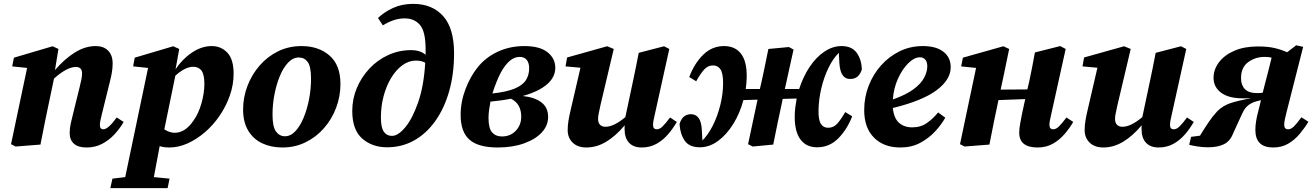

<svg xmlns="http://www.w3.org/2000/svg" viewBox="-20 -747 6783 992"><path d="M427 15Q383 15 361.5 -5Q340 -25 340 -59Q340 -84 345.5 -109Q351 -134 357 -157L391 -295Q397 -318 400.5 -336.5Q404 -355 404 -368Q404 -401 372 -401Q326 -401 259 -341L234 -222Q222 -167 211 -111.5Q200 -56 189 0L61 10L37 -2L120 -396L43 -404L52 -449L252 -508L282 -494L264 -385Q314 -443 367 -476Q420 -509 475 -509Q515 -509 538.5 -485.5Q562 -462 562 -419Q562 -396 558 -372.5Q554 -349 548 -326L505 -152Q501 -136 498.5 -123Q496 -110 496 -101Q496 -79 514 -79Q539 -79 583 -140L619 -117Q600 -84 572 -53.5Q544 -23 508 -4Q472 15 427 15Z M978 -402Q957 -402 933.5 -390Q910 -378 886 -356L829 -79Q855 -61 883 -61Q909 -61 933 -76Q957 -91 979 -123Q1005 -158 1020.5 -212Q1036 -266 1036 -314Q1036 -361 1021.5 -381.5Q1007 -402 978 -402ZM855 15Q826 15 805 8Q797 51 789.5 90.5Q782 130 775 168L856 176L846 225H550L561 176L627 168L745 -396L668 -404L676 -449L875 -508L906 -494L887 -389Q922 -442 972 -475.5Q1022 -509 1074 -509Q1122 -509 1154.5 -475Q1187 -441 1187 -366Q1187 -309 1167.5 -253.5Q1148 -198 1115 -149.5Q1082 -101 1039 -64Q996 -27 949 -6Q902 15 855 15Z M1439 15Q1381 15 1335 -6.5Q1289 -28 1262.5 -72Q1236 -116 1236 -181Q1236 -244 1258.5 -303Q1281 -362 1321.5 -408.5Q1362 -455 1417 -482Q1472 -509 1538 -509Q1626 -509 1682.5 -460Q1739 -411 1739 -313Q1739 -250 1717 -191Q1695 -132 1654.5 -85.5Q1614 -39 1559 -12Q1504 15 1439 15ZM1452 -43Q1482 -43 1506.5 -69.5Q1531 -96 1549 -139.5Q1567 -183 1577 -235.5Q1587 -288 1587 -341Q1587 -403 1570 -426.5Q1553 -450 1524 -450Q1494 -450 1469 -424Q1444 -398 1426 -354.5Q1408 -311 1398 -259Q1388 -207 1388 -155Q1388 -92 1406 -67.5Q1424 -43 1452 -43Z M1948 -140Q1948 -88 1963 -66.5Q1978 -45 2005 -45Q2037 -45 2074 -89.5Q2111 -134 2140.5 -218.5Q2170 -303 2177 -423Q2157 -434 2129 -434Q2092 -434 2059 -410Q2026 -386 2001 -344.5Q1976 -303 1962 -250.5Q1948 -198 1948 -140ZM1980 14Q1903 14 1851.5 -31Q1800 -76 1800 -174Q1800 -236 1823.5 -292Q1847 -348 1888.5 -392.5Q1930 -437 1985.5 -462.5Q2041 -488 2104 -488Q2151 -488 2179 -464Q2179 -471 2179 -477.5Q2179 -484 2179 -491Q2179 -584 2150 -618Q2121 -652 2071 -652Q2041 -652 2013.5 -642.5Q1986 -633 1958 -616L1933 -654Q1965 -685 2011 -706Q2057 -727 2115 -727Q2213 -727 2269.5 -664Q2326 -601 2326 -472Q2326 -364 2300.5 -275Q2275 -186 2228.5 -121Q2182 -56 2119 -21Q2056 14 1980 14Z M2568 -373Q2557 -352 2545.5 -324Q2534 -296 2524 -264Q2598 -272 2639.5 -289.5Q2681 -307 2697.5 -333.5Q2714 -360 2714 -394Q2714 -422 2701.5 -437.5Q2689 -453 2665 -453Q2637 -453 2613 -432Q2589 -411 2568 -373ZM2551 15Q2452 15 2406 -25Q2360 -65 2360 -153Q2360 -221 2385 -286.5Q2410 -352 2447 -398Q2488 -450 2551 -479.5Q2614 -509 2689 -509Q2769 -509 2809 -477Q2849 -445 2849 -397Q2849 -348 2806 -311Q2763 -274 2681 -251Q2744 -244 2778 -217.5Q2812 -191 2812 -143Q2812 -98 2779 -62.5Q2746 -27 2687 -6Q2628 15 2551 15ZM2504 -137Q2504 -84 2522.5 -63Q2541 -42 2573 -42Q2617 -42 2645 -71.5Q2673 -101 2673 -144Q2673 -211 2620 -237Q2596 -232 2569.5 -228.5Q2543 -225 2514 -222Q2510 -201 2507 -179.5Q2504 -158 2504 -137Z M3295 15Q3253 15 3230 -9.5Q3207 -34 3207 -80Q3207 -85 3207 -90Q3207 -95 3208 -100Q3162 -45 3112.5 -15Q3063 15 3009 15Q2965 15 2939 -10Q2913 -35 2913 -75Q2913 -100 2917.5 -126Q2922 -152 2928 -177L2979 -397L2902 -404L2910 -450L3117 -508L3151 -494L3082 -202Q3078 -181 3074 -164Q3070 -147 3070 -133Q3070 -112 3080.5 -102Q3091 -92 3108 -92Q3152 -92 3211 -142L3249 -321Q3257 -360 3265 -397.5Q3273 -435 3280 -474L3411 -508L3438 -494L3363 -155Q3359 -139 3356.5 -125Q3354 -111 3354 -101Q3354 -79 3374 -79Q3388 -79 3403 -93.5Q3418 -108 3442 -140L3477 -117Q3458 -84 3432 -53.5Q3406 -23 3372 -4Q3338 15 3295 15Z M4202 14Q4146 14 4116 -26Q4086 -66 4086 -144Q4086 -168 4089 -191.5Q4092 -215 4096 -238L4024 -236L4021 -221Q4009 -166 3997.5 -111Q3986 -56 3975 0L3869 10L3845 -2L3894 -232L3821 -230Q3803 -162 3768.5 -106.5Q3734 -51 3689.5 -18.5Q3645 14 3596 14Q3541 14 3517.5 -20.5Q3494 -55 3491 -106Q3505 -156 3549 -157Q3602 -157 3606 -77L3609 -21Q3640 -52 3664 -100.5Q3688 -149 3702 -206Q3716 -263 3716 -318Q3716 -368 3702.5 -388.5Q3689 -409 3664 -409Q3637 -409 3617.5 -387Q3598 -365 3577 -327L3541 -349Q3568 -420 3613.5 -464.5Q3659 -509 3721 -509Q3778 -509 3808.5 -469.5Q3839 -430 3838 -350Q3838 -334 3836.5 -318.5Q3835 -303 3833 -287H3906Q3920 -347 3930 -396.5Q3940 -446 3950 -494L4056 -504L4080 -491L4035 -287H4109Q4129 -350 4162.5 -400.5Q4196 -451 4239 -480Q4282 -509 4328 -509Q4381 -509 4406 -474.5Q4431 -440 4433 -389Q4418 -339 4374 -339Q4323 -337 4317 -418L4314 -474Q4284 -445 4260.5 -396.5Q4237 -348 4223.5 -291Q4210 -234 4209 -178Q4208 -127 4221.5 -106.5Q4235 -86 4260 -87Q4287 -87 4306.5 -109Q4326 -131 4347 -168L4383 -146Q4356 -77 4310.5 -31.5Q4265 14 4202 14Z M4733 -451Q4704 -451 4673 -420.5Q4642 -390 4619.5 -340.5Q4597 -291 4593 -233Q4661 -257 4700 -286Q4739 -315 4755 -346Q4771 -377 4771 -404Q4771 -427 4760.5 -439Q4750 -451 4733 -451ZM4632 15Q4546 15 4495.5 -36Q4445 -87 4445 -178Q4445 -244 4468 -303.5Q4491 -363 4532 -409Q4573 -455 4628 -482Q4683 -509 4748 -509Q4817 -509 4854.5 -479.5Q4892 -450 4892 -400Q4892 -335 4818.5 -280.5Q4745 -226 4593 -189Q4598 -137 4624.5 -113Q4651 -89 4693 -89Q4737 -89 4769 -111.5Q4801 -134 4827 -166L4864 -139Q4844 -103 4811 -67.5Q4778 -32 4733.5 -8.5Q4689 15 4632 15Z M5341 15Q5246 15 5246 -61Q5246 -84 5251 -109Q5256 -134 5260 -157L5277 -235L5139 -230L5137 -222Q5125 -167 5114 -111.5Q5103 -56 5092 0L4964 10L4940 -2L5023 -396L4946 -404L4955 -449L5164 -508L5194 -494L5168 -368L5150 -284L5288 -285L5297 -323Q5305 -361 5312.5 -398.5Q5320 -436 5327 -476L5458 -509L5486 -494L5411 -155Q5407 -139 5404.5 -125Q5402 -111 5402 -102Q5402 -79 5422 -79Q5436 -79 5451 -93.5Q5466 -108 5490 -140L5525 -117Q5506 -84 5479.5 -53.5Q5453 -23 5419 -4Q5385 15 5341 15Z M5966 15Q5924 15 5901 -9.5Q5878 -34 5878 -80Q5878 -85 5878 -90Q5878 -95 5879 -100Q5833 -45 5783.5 -15Q5734 15 5680 15Q5636 15 5610 -10Q5584 -35 5584 -75Q5584 -100 5588.5 -126Q5593 -152 5599 -177L5650 -397L5573 -404L5581 -450L5788 -508L5822 -494L5753 -202Q5749 -181 5745 -164Q5741 -147 5741 -133Q5741 -112 5751.5 -102Q5762 -92 5779 -92Q5823 -92 5882 -142L5920 -321Q5928 -360 5936 -397.5Q5944 -435 5951 -474L6082 -508L6109 -494L6034 -155Q6030 -139 6027.5 -125Q6025 -111 6025 -101Q6025 -79 6045 -79Q6059 -79 6074 -93.5Q6089 -108 6113 -140L6148 -117Q6129 -84 6103 -53.5Q6077 -23 6043 -4Q6009 15 5966 15Z M6392 -343Q6392 -307 6412 -286.5Q6432 -266 6476 -266Q6484 -266 6490.5 -266.5Q6497 -267 6504 -268L6516 -315Q6525 -349 6533.5 -382.5Q6542 -416 6550 -449Q6537 -453 6514 -453Q6466 -453 6429 -426Q6392 -399 6392 -343ZM6124 1 6134 -40 6180 -46Q6202 -82 6223 -113.5Q6244 -145 6269 -172Q6298 -201 6337 -214Q6376 -227 6441 -239V-240Q6342 -233 6295.5 -263.5Q6249 -294 6250 -347Q6251 -390 6279 -426.5Q6307 -463 6358 -485Q6409 -507 6479 -507Q6530 -507 6564.5 -499Q6599 -491 6630 -477L6677 -513L6713 -505L6626 -163Q6621 -143 6618 -128Q6615 -113 6615 -102Q6615 -79 6636 -79Q6650 -79 6665 -93.5Q6680 -108 6704 -141L6740 -118Q6721 -86 6695 -55Q6669 -24 6635.5 -4.5Q6602 15 6558 15Q6466 15 6466 -76Q6466 -118 6482 -176L6495 -229L6485 -227Q6453 -220 6432.5 -205.5Q6412 -191 6399 -162Q6387 -136 6374.5 -109Q6362 -82 6350 -55Q6335 -17 6303 -1.5Q6271 14 6221 14Q6193 14 6165.5 9.5Q6138 5 6124 1Z"/></svg>

Font: Source Serif 4 SmText
Style: Bold Italic
Weight: 700
Italic angle: -12°
Designer: Frank Grießhammer
Foundry: Adobe
Version: Version 4.005;hotconv 1.1.0;makeotfexe 2.6.0